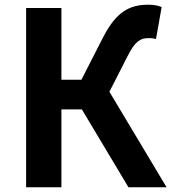

<svg xmlns="http://www.w3.org/2000/svg" viewBox="-20 -796 740 816"><path d="M445 -406 522 -557C554 -621 577 -634 611 -634C618 -634 631 -634 643 -630L667 -766C652 -773 630 -776 611 -776C530 -776 474 -746 418 -637L326 -457H241V-762H91V0H241V-331H328L526 0H688Z"/></svg>

Font: Kawkab Mono
Style: Bold
Weight: 700
Monospace: yes
Designer: Abdullah Arif
Foundry: Abdullah Arif
Version: Version 1.000;PS 000.500;hotconv 1.0.88;makeotf.lib2.5.64775